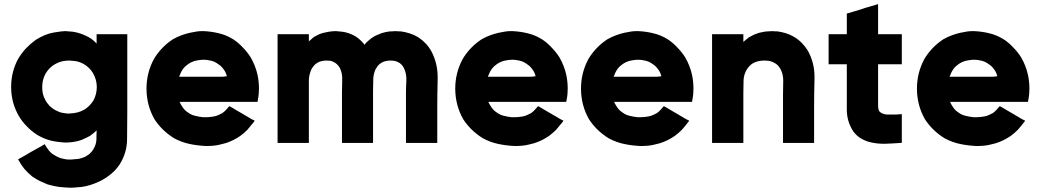

<svg xmlns="http://www.w3.org/2000/svg" viewBox="-20 -673 4967 917"><path d="M441.4 -464.8Q441.4 -465.8 441.4 -466.8Q441.4 -466.8 441.4 -467.8Q441.4 -472.7 441.4 -477.5Q441.4 -482.4 441.4 -487.3Q441.4 -493.2 441.4 -499Q441.4 -504.9 441.4 -509.8Q444.3 -509.8 447.3 -509.8Q449.2 -509.8 452.1 -509.8Q456.1 -509.8 460.9 -509.8Q464.8 -509.8 469.7 -509.8Q479.5 -509.8 489.3 -509.8Q499 -509.8 508.8 -509.8Q518.6 -509.8 528.3 -509.8Q538.1 -509.8 548.8 -509.8Q558.6 -509.8 568.4 -509.8Q578.1 -509.8 587.9 -509.8Q587.9 -507.8 587.9 -504.9Q587.9 -502.9 587.9 -500Q587.9 -446.3 587.9 -391.6Q587.9 -337.9 587.9 -283.2Q587.9 -246.1 587.9 -209Q587.9 -171.9 587.9 -134.8Q587.9 -72.3 586.9 -8.8Q586.9 54.7 552.7 110.4Q534.2 138.7 509.8 158.2Q485.4 178.7 455.1 193.4Q409.2 214.8 370.1 219.7Q331.1 223.6 316.4 223.6Q289.1 222.7 261.7 219.7Q235.4 215.8 208 208Q188.5 200.2 169.9 191.4Q151.4 181.6 133.8 169.9Q112.3 152.3 95.7 132.8Q79.1 112.3 66.4 87.9Q68.4 86.9 70.3 85.9Q72.3 85 75.2 83Q87.9 76.2 101.6 68.4Q114.3 60.5 127.9 52.7Q136.7 47.9 145.5 43Q154.3 38.1 163.1 33.2Q170.9 28.3 178.7 24.4Q185.5 19.5 193.4 15.6Q195.3 17.6 196.3 19.5Q197.3 22.5 198.2 24.4Q205.1 35.2 212.9 44.9Q219.7 53.7 230.5 62.5Q239.3 68.4 249 73.2Q257.8 78.1 268.6 82Q292 88.9 309.6 88.9Q327.1 88.9 320.3 88.9Q338.9 87.9 354.5 85.9Q371.1 83 387.7 75.2Q399.4 68.4 409.2 60.5Q418.9 51.8 425.8 40Q438.5 19.5 440.4 -3.9Q441.4 -26.4 441.4 -49.8Q441.4 -50.8 441.4 -50.8Q441.4 -50.8 441.4 -50.8Q434.6 -43 426.8 -37.1Q418 -30.3 410.2 -24.4Q396.5 -16.6 382.8 -10.7Q370.1 -3.9 354.5 0Q338.9 3.9 323.2 5.9Q307.6 7.8 292 7.8Q253.9 5.9 220.7 -2Q187.5 -10.7 155.3 -30.3Q128.9 -47.9 108.4 -69.3Q86.9 -90.8 70.3 -118.2Q34.2 -180.7 33.2 -253.9Q33.2 -256.8 33.2 -258.8Q33.2 -329.1 66.4 -391.6Q83 -418.9 103.5 -441.4Q125 -463.9 150.4 -482.4Q195.3 -510.7 236.3 -517.6Q276.4 -524.4 292 -524.4Q310.5 -523.4 328.1 -521.5Q346.7 -518.6 364.3 -512.7Q378.9 -507.8 392.6 -501Q405.3 -495.1 418 -486.3Q423.8 -481.4 429.7 -476.6Q435.5 -471.7 440.4 -465.8Q441.4 -465.8 441.4 -465.8Q441.4 -464.8 441.4 -464.8ZM311.5 -383.8Q293 -383.8 275.4 -379.9Q258.8 -376 242.2 -366.2Q228.5 -358.4 217.8 -347.7Q206.1 -335.9 198.2 -322.3Q185.5 -299.8 182.6 -273.4Q179.7 -248 185.5 -222.7Q187.5 -215.8 189.5 -210Q192.4 -204.1 195.3 -198.2Q199.2 -188.5 205.1 -181.6Q210.9 -173.8 217.8 -166Q224.6 -160.2 231.4 -155.3Q237.3 -150.4 245.1 -146.5Q251 -143.6 257.8 -140.6Q263.7 -138.7 270.5 -135.7Q289.1 -131.8 301.8 -130.9Q314.5 -130.9 311.5 -130.9Q331.1 -131.8 348.6 -135.7Q365.2 -139.6 382.8 -149.4Q395.5 -157.2 406.2 -168Q417 -178.7 425.8 -192.4Q442.4 -222.7 442.4 -258.8Q441.4 -294.9 423.8 -324.2Q416 -337.9 404.3 -348.6Q393.6 -359.4 379.9 -367.2Q356.4 -379.9 335 -381.8Q314.5 -383.8 311.5 -383.8Z M837.9 -186.5Q841.8 -176.8 847.7 -168Q853.5 -158.2 860.4 -150.4Q868.2 -141.6 877.9 -135.7Q886.7 -128.9 898.4 -124Q909.2 -120.1 919.9 -118.2Q930.7 -115.2 942.4 -114.3Q944.3 -114.3 947.3 -113.3Q949.2 -113.3 951.2 -113.3Q952.1 -113.3 958 -113.3Q963.9 -113.3 965.8 -113.3Q978.5 -113.3 990.2 -115.2Q1002 -116.2 1014.6 -120.1Q1021.5 -123 1028.3 -126Q1035.2 -128.9 1042 -132.8Q1051.8 -139.6 1059.6 -148.4Q1067.4 -156.2 1075.2 -166Q1077.1 -165 1079.1 -164.1Q1081.1 -163.1 1083 -162.1Q1094.7 -154.3 1107.4 -147.5Q1120.1 -139.6 1132.8 -132.8Q1140.6 -127.9 1149.4 -123Q1157.2 -118.2 1166 -113.3Q1173.8 -109.4 1180.7 -104.5Q1188.5 -100.6 1196.3 -96.7Q1194.3 -93.8 1193.4 -91.8Q1191.4 -89.8 1189.5 -86.9Q1175.8 -69.3 1161.1 -52.7Q1145.5 -37.1 1127 -23.4Q1111.3 -12.7 1093.8 -3.9Q1076.2 4.9 1057.6 10.7Q1056.6 10.7 1030.3 17.6Q1004.9 24.4 963.9 24.4Q922.9 22.5 885.7 14.6Q847.7 6.8 811.5 -12.7Q783.2 -30.3 759.8 -52.7Q736.3 -75.2 717.8 -103.5Q680.7 -168.9 679.7 -246.1Q679.7 -248 679.7 -250Q679.7 -325.2 714.8 -390.6Q731.4 -418.9 754.9 -443.4Q777.3 -466.8 805.7 -485.4Q826.2 -497.1 847.7 -504.9Q869.1 -512.7 887.7 -516.6Q922.9 -524.4 943.4 -524.4Q963.9 -524.4 953.1 -524.4Q992.2 -522.5 1026.4 -513.7Q1060.5 -505.9 1093.8 -485.4Q1119.1 -468.8 1139.6 -446.3Q1161.1 -424.8 1177.7 -398.4Q1200.2 -359.4 1210 -315.4Q1216.8 -283.2 1216.8 -250Q1216.8 -238.3 1215.8 -225.6Q1214.8 -221.7 1214.8 -216.8Q1213.9 -212.9 1213.9 -209Q1212.9 -203.1 1211.9 -198.2Q1210.9 -192.4 1210 -186.5Q1208 -186.5 1206.1 -186.5Q1204.1 -186.5 1201.2 -186.5Q1156.2 -186.5 1110.4 -186.5Q1065.4 -186.5 1019.5 -186.5Q989.3 -186.5 960 -186.5Q929.7 -186.5 899.4 -186.5Q890.6 -186.5 881.8 -186.5Q873 -186.5 864.3 -186.5Q857.4 -186.5 851.6 -186.5Q844.7 -186.5 837.9 -186.5ZM835.9 -306.6Q847.7 -306.6 858.4 -306.6Q870.1 -306.6 881.8 -306.6Q902.3 -306.6 921.9 -306.6Q941.4 -306.6 961.9 -306.6Q981.4 -306.6 1001 -306.6Q1021.5 -306.6 1041 -306.6Q1049.8 -306.6 1059.6 -308.6Q1069.3 -310.5 1077.1 -306.6Q1081.1 -305.7 1076.2 -299.8Q1071.3 -294.9 1067.4 -294.9Q1064.5 -294.9 1065.4 -299.8Q1065.4 -303.7 1064.5 -306.6Q1064.5 -308.6 1063.5 -309.6Q1063.5 -311.5 1062.5 -312.5Q1059.6 -323.2 1054.7 -332Q1048.8 -341.8 1042 -349.6Q1034.2 -359.4 1024.4 -365.2Q1015.6 -372.1 1003.9 -377.9Q992.2 -382.8 979.5 -384.8Q966.8 -387.7 953.1 -387.7Q938.5 -387.7 923.8 -384.8Q908.2 -382.8 894.5 -376Q883.8 -371.1 874 -363.3Q864.3 -356.4 856.4 -346.7Q849.6 -337.9 844.7 -328.1Q839.8 -318.4 835.9 -307.6Q835.9 -307.6 835.9 -307.6Q835.9 -307.6 835.9 -306.6Z M1720.7 -459Q1728.5 -469.7 1739.3 -478.5Q1750 -488.3 1760.7 -495.1Q1770.5 -502 1781.2 -505.9Q1792 -510.7 1802.7 -514.6Q1832 -523.4 1852.5 -523.4Q1873 -524.4 1869.1 -524.4Q1875 -523.4 1880.9 -523.4Q1886.7 -523.4 1892.6 -523.4Q1915 -520.5 1936.5 -513.7Q1958 -506.8 1977.5 -495.1Q1998 -481.4 2013.7 -464.8Q2029.3 -448.2 2041 -426.8Q2070.3 -370.1 2070.3 -304.7Q2070.3 -300.8 2070.3 -295.9Q2068.4 -224.6 2068.4 -159.2Q2068.4 -134.8 2068.4 -110.4Q2068.4 -85.9 2068.4 -61.5Q2068.4 -43.9 2068.4 -25.4Q2068.4 -7.8 2068.4 9.8Q2065.4 9.8 2063.5 9.8Q2060.5 9.8 2057.6 9.8Q2043 9.8 2028.3 9.8Q2013.7 9.8 1999 9.8Q1989.3 9.8 1979.5 9.8Q1968.8 9.8 1959 9.8Q1949.2 9.8 1939.5 9.8Q1928.7 9.8 1918.9 9.8Q1918.9 7.8 1918.9 4.9Q1918.9 2.9 1918.9 0Q1918.9 -34.2 1918.9 -68.4Q1918.9 -101.6 1918.9 -135.7Q1918.9 -159.2 1918.9 -182.6Q1918.9 -206.1 1918.9 -229.5Q1918.9 -257.8 1920.9 -289.1Q1921.9 -321.3 1909.2 -347.7Q1905.3 -355.5 1900.4 -361.3Q1895.5 -367.2 1888.7 -372.1Q1877.9 -378.9 1866.2 -381.8Q1853.5 -383.8 1844.7 -383.8Q1833 -383.8 1821.3 -380.9Q1810.5 -378.9 1799.8 -372.1Q1791 -366.2 1784.2 -358.4Q1778.3 -350.6 1773.4 -341.8Q1762.7 -317.4 1762.7 -291Q1761.7 -265.6 1761.7 -239.3Q1761.7 -215.8 1761.7 -192.4Q1761.7 -168.9 1761.7 -145.5Q1761.7 -123 1761.7 -100.6Q1761.7 -78.1 1761.7 -55.7Q1761.7 -39.1 1761.7 -23.4Q1761.7 -6.8 1761.7 9.8Q1759.8 9.8 1756.8 9.8Q1754.9 9.8 1752 9.8Q1737.3 9.8 1722.7 9.8Q1708 9.8 1693.4 9.8Q1683.6 9.8 1672.9 9.8Q1663.1 9.8 1653.3 9.8Q1643.6 9.8 1632.8 9.8Q1623 9.8 1613.3 9.8Q1613.3 7.8 1613.3 4.9Q1613.3 2.9 1613.3 0Q1613.3 -34.2 1613.3 -68.4Q1613.3 -101.6 1613.3 -135.7Q1613.3 -159.2 1613.3 -182.6Q1613.3 -206.1 1613.3 -229.5Q1613.3 -257.8 1614.3 -289.1Q1616.2 -321.3 1603.5 -347.7Q1599.6 -355.5 1593.8 -361.3Q1588.9 -367.2 1582 -372.1Q1568.4 -380.9 1556.6 -382.8Q1543.9 -383.8 1539.1 -383.8Q1526.4 -383.8 1515.6 -380.9Q1503.9 -378.9 1494.1 -372.1Q1484.4 -366.2 1478.5 -358.4Q1471.7 -350.6 1466.8 -340.8Q1456.1 -316.4 1455.1 -291Q1455.1 -264.6 1455.1 -239.3Q1455.1 -215.8 1455.1 -192.4Q1455.1 -168.9 1455.1 -145.5Q1455.1 -123 1455.1 -100.6Q1455.1 -78.1 1455.1 -55.7Q1455.1 -39.1 1455.1 -23.4Q1455.1 -6.8 1455.1 9.8Q1452.1 9.8 1450.2 9.8Q1447.3 9.8 1445.3 9.8Q1430.7 9.8 1416 9.8Q1401.4 9.8 1386.7 9.8Q1376 9.8 1366.2 9.8Q1356.4 9.8 1345.7 9.8Q1335.9 9.8 1326.2 9.8Q1316.4 9.8 1305.7 9.8Q1305.7 7.8 1305.7 4.9Q1305.7 2.9 1305.7 0Q1305.7 -56.6 1305.7 -113.3Q1305.7 -170.9 1305.7 -227.5Q1305.7 -266.6 1305.7 -305.7Q1305.7 -344.7 1305.7 -383.8Q1305.7 -415 1305.7 -446.3Q1305.7 -478.5 1305.7 -509.8Q1308.6 -509.8 1311.5 -509.8Q1313.5 -509.8 1316.4 -509.8Q1331.1 -509.8 1345.7 -509.8Q1360.4 -509.8 1375 -509.8Q1384.8 -509.8 1394.5 -509.8Q1405.3 -509.8 1415 -509.8Q1424.8 -509.8 1434.6 -509.8Q1445.3 -509.8 1455.1 -509.8Q1455.1 -507.8 1455.1 -504.9Q1455.1 -502.9 1455.1 -500Q1455.1 -494.1 1455.1 -488.3Q1455.1 -481.4 1455.1 -475.6Q1455.1 -475.6 1455.1 -475.6Q1455.1 -475.6 1455.1 -475.6Q1460.9 -481.4 1467.8 -486.3Q1473.6 -492.2 1480.5 -497.1Q1492.2 -502.9 1502.9 -508.8Q1514.6 -513.7 1526.4 -516.6Q1533.2 -518.6 1550.8 -521.5Q1567.4 -524.4 1584 -524.4Q1599.6 -523.4 1615.2 -521.5Q1629.9 -519.5 1644.5 -514.6Q1658.2 -509.8 1669.9 -503.9Q1682.6 -497.1 1693.4 -488.3Q1699.2 -483.4 1705.1 -477.5Q1710.9 -471.7 1716.8 -464.8Q1717.8 -462.9 1718.8 -461.9Q1719.7 -460.9 1720.7 -459Z M2312.5 -186.5Q2316.4 -176.8 2322.3 -168Q2328.1 -158.2 2335 -150.4Q2342.8 -141.6 2352.5 -135.7Q2361.3 -128.9 2373 -124Q2383.8 -120.1 2394.5 -118.2Q2405.3 -115.2 2417 -114.3Q2418.9 -114.3 2421.9 -113.3Q2423.8 -113.3 2425.8 -113.3Q2426.8 -113.3 2432.6 -113.3Q2438.5 -113.3 2440.4 -113.3Q2453.1 -113.3 2464.8 -115.2Q2476.6 -116.2 2489.3 -120.1Q2496.1 -123 2502.9 -126Q2509.8 -128.9 2516.6 -132.8Q2526.4 -139.6 2534.2 -148.4Q2542 -156.2 2549.8 -166Q2551.8 -165 2553.7 -164.1Q2555.7 -163.1 2557.6 -162.1Q2569.3 -154.3 2582 -147.5Q2594.7 -139.6 2607.4 -132.8Q2615.2 -127.9 2624 -123Q2631.8 -118.2 2640.6 -113.3Q2648.4 -109.4 2655.3 -104.5Q2663.1 -100.6 2670.9 -96.7Q2668.9 -93.8 2668 -91.8Q2666 -89.8 2664.1 -86.9Q2650.4 -69.3 2635.7 -52.7Q2620.1 -37.1 2601.6 -23.4Q2585.9 -12.7 2568.4 -3.9Q2550.8 4.9 2532.2 10.7Q2531.2 10.7 2504.9 17.6Q2479.5 24.4 2438.5 24.4Q2397.5 22.5 2360.4 14.6Q2322.3 6.8 2286.1 -12.7Q2257.8 -30.3 2234.4 -52.7Q2210.9 -75.2 2192.4 -103.5Q2155.3 -168.9 2154.3 -246.1Q2154.3 -248 2154.3 -250Q2154.3 -325.2 2189.5 -390.6Q2206.1 -418.9 2229.5 -443.4Q2252 -466.8 2280.3 -485.4Q2300.8 -497.1 2322.3 -504.9Q2343.8 -512.7 2362.3 -516.6Q2397.5 -524.4 2418 -524.4Q2438.5 -524.4 2427.7 -524.4Q2466.8 -522.5 2501 -513.7Q2535.2 -505.9 2568.4 -485.4Q2593.8 -468.8 2614.3 -446.3Q2635.7 -424.8 2652.3 -398.4Q2674.8 -359.4 2684.6 -315.4Q2691.4 -283.2 2691.4 -250Q2691.4 -238.3 2690.4 -225.6Q2689.5 -221.7 2689.5 -216.8Q2688.5 -212.9 2688.5 -209Q2687.5 -203.1 2686.5 -198.2Q2685.5 -192.4 2684.6 -186.5Q2682.6 -186.5 2680.7 -186.5Q2678.7 -186.5 2675.8 -186.5Q2630.9 -186.5 2585 -186.5Q2540 -186.5 2494.1 -186.5Q2463.9 -186.5 2434.6 -186.5Q2404.3 -186.5 2374 -186.5Q2365.2 -186.5 2356.4 -186.5Q2347.7 -186.5 2338.9 -186.5Q2332 -186.5 2326.2 -186.5Q2319.3 -186.5 2312.5 -186.5ZM2310.5 -306.6Q2322.3 -306.6 2333 -306.6Q2344.7 -306.6 2356.4 -306.6Q2377 -306.6 2396.5 -306.6Q2416 -306.6 2436.5 -306.6Q2456.1 -306.6 2475.6 -306.6Q2496.1 -306.6 2515.6 -306.6Q2524.4 -306.6 2534.2 -308.6Q2543.9 -310.5 2551.8 -306.6Q2555.7 -305.7 2550.8 -299.8Q2545.9 -294.9 2542 -294.9Q2539.1 -294.9 2540 -299.8Q2540 -303.7 2539.1 -306.6Q2539.1 -308.6 2538.1 -309.6Q2538.1 -311.5 2537.1 -312.5Q2534.2 -323.2 2529.3 -332Q2523.4 -341.8 2516.6 -349.6Q2508.8 -359.4 2499 -365.2Q2490.2 -372.1 2478.5 -377.9Q2466.8 -382.8 2454.1 -384.8Q2441.4 -387.7 2427.7 -387.7Q2413.1 -387.7 2398.4 -384.8Q2382.8 -382.8 2369.1 -376Q2358.4 -371.1 2348.6 -363.3Q2338.9 -356.4 2331.1 -346.7Q2324.2 -337.9 2319.3 -328.1Q2314.5 -318.4 2310.5 -307.6Q2310.5 -307.6 2310.5 -307.6Q2310.5 -307.6 2310.5 -306.6Z M2913.1 -186.5Q2917 -176.8 2922.9 -168Q2928.7 -158.2 2935.5 -150.4Q2943.4 -141.6 2953.1 -135.7Q2961.9 -128.9 2973.6 -124Q2984.4 -120.1 2995.1 -118.2Q3005.9 -115.2 3017.6 -114.3Q3019.5 -114.3 3022.5 -113.3Q3024.4 -113.3 3026.4 -113.3Q3027.3 -113.3 3033.2 -113.3Q3039.1 -113.3 3041 -113.3Q3053.7 -113.3 3065.4 -115.2Q3077.1 -116.2 3089.8 -120.1Q3096.7 -123 3103.5 -126Q3110.4 -128.9 3117.2 -132.8Q3127 -139.6 3134.8 -148.4Q3142.6 -156.2 3150.4 -166Q3152.3 -165 3154.3 -164.1Q3156.2 -163.1 3158.2 -162.1Q3169.9 -154.3 3182.6 -147.5Q3195.3 -139.6 3208 -132.8Q3215.8 -127.9 3224.6 -123Q3232.4 -118.2 3241.2 -113.3Q3249 -109.4 3255.9 -104.5Q3263.7 -100.6 3271.5 -96.7Q3269.5 -93.8 3268.6 -91.8Q3266.6 -89.8 3264.6 -86.9Q3251 -69.3 3236.3 -52.7Q3220.7 -37.1 3202.1 -23.4Q3186.5 -12.7 3168.9 -3.9Q3151.4 4.9 3132.8 10.7Q3131.8 10.7 3105.5 17.6Q3080.1 24.4 3039.1 24.4Q2998 22.5 2960.9 14.6Q2922.9 6.8 2886.7 -12.7Q2858.4 -30.3 2835 -52.7Q2811.5 -75.2 2793 -103.5Q2755.9 -168.9 2754.9 -246.1Q2754.9 -248 2754.9 -250Q2754.9 -325.2 2790 -390.6Q2806.6 -418.9 2830.1 -443.4Q2852.5 -466.8 2880.9 -485.4Q2901.4 -497.1 2922.9 -504.9Q2944.3 -512.7 2962.9 -516.6Q2998 -524.4 3018.6 -524.4Q3039.1 -524.4 3028.3 -524.4Q3067.4 -522.5 3101.6 -513.7Q3135.7 -505.9 3168.9 -485.4Q3194.3 -468.8 3214.8 -446.3Q3236.3 -424.8 3252.9 -398.4Q3275.4 -359.4 3285.2 -315.4Q3292 -283.2 3292 -250Q3292 -238.3 3291 -225.6Q3290 -221.7 3290 -216.8Q3289.1 -212.9 3289.1 -209Q3288.1 -203.1 3287.1 -198.2Q3286.1 -192.4 3285.2 -186.5Q3283.2 -186.5 3281.2 -186.5Q3279.3 -186.5 3276.4 -186.5Q3231.4 -186.5 3185.5 -186.5Q3140.6 -186.5 3094.7 -186.5Q3064.5 -186.5 3035.2 -186.5Q3004.9 -186.5 2974.6 -186.5Q2965.8 -186.5 2957 -186.5Q2948.2 -186.5 2939.5 -186.5Q2932.6 -186.5 2926.8 -186.5Q2919.9 -186.5 2913.1 -186.5ZM2911.1 -306.6Q2922.9 -306.6 2933.6 -306.6Q2945.3 -306.6 2957 -306.6Q2977.5 -306.6 2997.1 -306.6Q3016.6 -306.6 3037.1 -306.6Q3056.6 -306.6 3076.2 -306.6Q3096.7 -306.6 3116.2 -306.6Q3125 -306.6 3134.8 -308.6Q3144.5 -310.5 3152.3 -306.6Q3156.2 -305.7 3151.4 -299.8Q3146.5 -294.9 3142.6 -294.9Q3139.6 -294.9 3140.6 -299.8Q3140.6 -303.7 3139.6 -306.6Q3139.6 -308.6 3138.7 -309.6Q3138.7 -311.5 3137.7 -312.5Q3134.8 -323.2 3129.9 -332Q3124 -341.8 3117.2 -349.6Q3109.4 -359.4 3099.6 -365.2Q3090.8 -372.1 3079.1 -377.9Q3067.4 -382.8 3054.7 -384.8Q3042 -387.7 3028.3 -387.7Q3013.7 -387.7 2999 -384.8Q2983.4 -382.8 2969.7 -376Q2959 -371.1 2949.2 -363.3Q2939.5 -356.4 2931.6 -346.7Q2924.8 -337.9 2919.9 -328.1Q2915 -318.4 2911.1 -307.6Q2911.1 -307.6 2911.1 -307.6Q2911.1 -307.6 2911.1 -306.6Z M3530.3 -472.7Q3536.1 -478.5 3543.9 -484.4Q3550.8 -490.2 3557.6 -495.1Q3569.3 -502 3582 -507.8Q3593.8 -512.7 3606.4 -516.6Q3633.8 -523.4 3653.3 -523.4Q3672.9 -524.4 3668.9 -524.4Q3674.8 -523.4 3680.7 -523.4Q3685.5 -523.4 3691.4 -523.4Q3712.9 -520.5 3732.4 -514.6Q3752 -508.8 3770.5 -498Q3792 -485.4 3808.6 -468.8Q3825.2 -452.1 3837.9 -431.6Q3870.1 -374 3870.1 -306.6Q3870.1 -301.8 3870.1 -297.9Q3868.2 -225.6 3868.2 -159.2Q3868.2 -134.8 3868.2 -110.4Q3868.2 -85.9 3868.2 -61.5Q3868.2 -43 3868.2 -25.4Q3868.2 -7.8 3868.2 9.8Q3866.2 9.8 3863.3 9.8Q3860.4 9.8 3858.4 9.8Q3843.8 9.8 3829.1 9.8Q3814.5 9.8 3799.8 9.8Q3789.1 9.8 3779.3 9.8Q3769.5 9.8 3759.8 9.8Q3749 9.8 3739.3 9.8Q3729.5 9.8 3719.7 9.8Q3719.7 7.8 3719.7 4.9Q3719.7 2.9 3719.7 0Q3719.7 -33.2 3719.7 -66.4Q3719.7 -99.6 3719.7 -132.8Q3719.7 -155.3 3719.7 -177.7Q3719.7 -200.2 3719.7 -222.7Q3719.7 -252 3720.7 -285.2Q3721.7 -317.4 3707 -344.7Q3702.1 -352.5 3696.3 -359.4Q3689.5 -366.2 3681.6 -371.1Q3664.1 -380.9 3648.4 -382.8Q3631.8 -383.8 3629.9 -383.8Q3616.2 -383.8 3602.5 -380.9Q3588.9 -377.9 3576.2 -371.1Q3566.4 -365.2 3558.6 -356.4Q3550.8 -348.6 3544.9 -337.9Q3531.2 -313.5 3531.2 -285.2Q3530.3 -257.8 3530.3 -230.5Q3530.3 -208 3530.3 -184.6Q3530.3 -162.1 3530.3 -139.6Q3530.3 -118.2 3530.3 -96.7Q3530.3 -75.2 3530.3 -53.7Q3530.3 -38.1 3530.3 -21.5Q3530.3 -5.9 3530.3 9.8Q3527.3 9.8 3525.4 9.8Q3522.5 9.8 3520.5 9.8Q3505.9 9.8 3491.2 9.8Q3476.6 9.8 3461.9 9.8Q3451.2 9.8 3441.4 9.8Q3431.6 9.8 3420.9 9.8Q3411.1 9.8 3401.4 9.8Q3391.6 9.8 3380.9 9.8Q3380.9 7.8 3380.9 4.9Q3380.9 2.9 3380.9 0Q3380.9 -56.6 3380.9 -113.3Q3380.9 -170.9 3380.9 -227.5Q3380.9 -266.6 3380.9 -305.7Q3380.9 -344.7 3380.9 -383.8Q3380.9 -415 3380.9 -446.3Q3380.9 -478.5 3380.9 -509.8Q3383.8 -509.8 3386.7 -509.8Q3388.7 -509.8 3391.6 -509.8Q3406.2 -509.8 3420.9 -509.8Q3435.5 -509.8 3450.2 -509.8Q3460 -509.8 3469.7 -509.8Q3480.5 -509.8 3490.2 -509.8Q3500 -509.8 3509.8 -509.8Q3520.5 -509.8 3530.3 -509.8Q3530.3 -507.8 3530.3 -504.9Q3530.3 -502.9 3530.3 -500Q3530.3 -493.2 3530.3 -487.3Q3530.3 -480.5 3530.3 -474.6Q3530.3 -473.6 3530.3 -473.6Q3530.3 -472.7 3530.3 -472.7Z M4173.8 -509.8Q4184.6 -509.8 4194.3 -509.8Q4205.1 -509.8 4214.8 -509.8Q4223.6 -509.8 4232.4 -509.8Q4241.2 -509.8 4251 -509.8Q4259.8 -509.8 4268.6 -509.8Q4277.3 -509.8 4287.1 -509.8Q4287.1 -507.8 4287.1 -504.9Q4287.1 -502.9 4287.1 -500Q4287.1 -486.3 4287.1 -471.7Q4287.1 -458 4287.1 -443.4Q4287.1 -433.6 4287.1 -423.8Q4287.1 -415 4287.1 -405.3Q4287.1 -395.5 4287.1 -385.7Q4287.1 -376 4287.1 -366.2Q4284.2 -366.2 4282.2 -366.2Q4279.3 -366.2 4277.3 -366.2Q4272.5 -366.2 4268.6 -366.2Q4264.6 -366.2 4260.7 -366.2Q4252 -366.2 4243.2 -366.2Q4234.4 -366.2 4225.6 -366.2Q4216.8 -366.2 4208 -366.2Q4199.2 -366.2 4190.4 -366.2Q4186.5 -366.2 4181.6 -366.2Q4177.7 -366.2 4173.8 -366.2Q4173.8 -344.7 4173.8 -323.2Q4173.8 -302.7 4173.8 -281.2Q4173.8 -265.6 4173.8 -249Q4173.8 -232.4 4173.8 -216.8Q4173.8 -204.1 4173.8 -192.4Q4173.8 -179.7 4173.8 -168Q4173.8 -162.1 4174.8 -155.3Q4175.8 -149.4 4178.7 -143.6Q4180.7 -139.6 4183.6 -137.7Q4186.5 -134.8 4190.4 -132.8Q4201.2 -127 4214.8 -126Q4227.5 -126 4240.2 -126Q4245.1 -126 4250 -126Q4254.9 -126 4259.8 -126Q4266.6 -127 4273.4 -127Q4280.3 -127 4287.1 -127.9Q4287.1 -125 4287.1 -122.1Q4287.1 -120.1 4287.1 -117.2Q4287.1 -102.5 4287.1 -88.9Q4287.1 -74.2 4287.1 -60.5Q4287.1 -50.8 4287.1 -42Q4287.1 -32.2 4287.1 -23.4Q4287.1 -15.6 4287.1 -6.8Q4287.1 1 4287.1 8.8Q4284.2 8.8 4282.2 9.8Q4280.3 9.8 4278.3 9.8Q4240.2 12.7 4204.1 13.7Q4202.1 13.7 4200.2 13.7Q4165 13.7 4130.9 4.9Q4107.4 -2 4088.9 -13.7Q4070.3 -25.4 4055.7 -44.9Q4023.4 -93.8 4024.4 -153.3Q4024.4 -213.9 4024.4 -268.6Q4024.4 -285.2 4024.4 -301.8Q4024.4 -318.4 4024.4 -335Q4024.4 -342.8 4024.4 -350.6Q4024.4 -358.4 4024.4 -366.2Q4017.6 -366.2 4009.8 -366.2Q4002.9 -366.2 3995.1 -366.2Q3988.3 -366.2 3981.4 -366.2Q3974.6 -366.2 3967.8 -366.2Q3960.9 -366.2 3953.1 -366.2Q3945.3 -366.2 3937.5 -366.2Q3937.5 -368.2 3937.5 -371.1Q3937.5 -373 3937.5 -376Q3937.5 -389.6 3937.5 -404.3Q3937.5 -418 3937.5 -432.6Q3937.5 -442.4 3937.5 -452.1Q3937.5 -460.9 3937.5 -470.7Q3937.5 -480.5 3937.5 -490.2Q3937.5 -500 3937.5 -509.8Q3940.4 -509.8 3943.4 -509.8Q3945.3 -509.8 3948.2 -509.8Q3958 -509.8 3967.8 -509.8Q3977.5 -509.8 3987.3 -509.8Q3994.1 -509.8 4001 -509.8Q4007.8 -509.8 4014.6 -509.8Q4017.6 -509.8 4019.5 -509.8Q4022.5 -509.8 4024.4 -509.8Q4024.4 -518.6 4024.4 -528.3Q4024.4 -537.1 4024.4 -545.9Q4024.4 -553.7 4024.4 -561.5Q4024.4 -569.3 4024.4 -577.1Q4024.4 -585 4024.4 -592.8Q4024.4 -600.6 4024.4 -608.4Q4026.4 -609.4 4028.3 -609.4Q4030.3 -610.4 4032.2 -610.4Q4046.9 -615.2 4061.5 -619.1Q4076.2 -624 4090.8 -627.9Q4100.6 -631.8 4110.4 -634.8Q4121.1 -637.7 4130.9 -640.6Q4141.6 -643.6 4151.4 -646.5Q4162.1 -650.4 4172.9 -653.3Q4172.9 -652.3 4172.9 -652.3Q4173.8 -652.3 4173.8 -652.3Q4173.8 -649.4 4173.8 -646.5Q4173.8 -642.6 4173.8 -639.6Q4173.8 -624 4173.8 -608.4Q4173.8 -591.8 4173.8 -576.2Q4173.8 -565.4 4173.8 -554.7Q4173.8 -543.9 4173.8 -532.2Q4173.8 -529.3 4173.8 -525.4Q4173.8 -521.5 4173.8 -518.6Q4173.8 -515.6 4173.8 -513.7Q4173.8 -511.7 4173.8 -509.8Z M4517.6 -186.5Q4521.5 -176.8 4527.3 -168Q4533.2 -158.2 4540 -150.4Q4547.9 -141.6 4557.6 -135.7Q4566.4 -128.9 4578.1 -124Q4588.9 -120.1 4599.6 -118.2Q4610.4 -115.2 4622.1 -114.3Q4624 -114.3 4627 -113.3Q4628.9 -113.3 4630.9 -113.3Q4631.8 -113.3 4637.7 -113.3Q4643.6 -113.3 4645.5 -113.3Q4658.2 -113.3 4669.9 -115.2Q4681.6 -116.2 4694.3 -120.1Q4701.2 -123 4708 -126Q4714.8 -128.9 4721.7 -132.8Q4731.4 -139.6 4739.3 -148.4Q4747.1 -156.2 4754.9 -166Q4756.8 -165 4758.8 -164.1Q4760.7 -163.1 4762.7 -162.1Q4774.4 -154.3 4787.1 -147.5Q4799.8 -139.6 4812.5 -132.8Q4820.3 -127.9 4829.1 -123Q4836.9 -118.2 4845.7 -113.3Q4853.5 -109.4 4860.4 -104.5Q4868.2 -100.6 4876 -96.7Q4874 -93.8 4873 -91.8Q4871.1 -89.8 4869.1 -86.9Q4855.5 -69.3 4840.8 -52.7Q4825.2 -37.1 4806.6 -23.4Q4791 -12.7 4773.4 -3.9Q4755.9 4.9 4737.3 10.7Q4736.3 10.7 4710 17.6Q4684.6 24.4 4643.6 24.4Q4602.5 22.5 4565.4 14.6Q4527.3 6.8 4491.2 -12.7Q4462.9 -30.3 4439.5 -52.7Q4416 -75.2 4397.5 -103.5Q4360.4 -168.9 4359.4 -246.1Q4359.4 -248 4359.4 -250Q4359.4 -325.2 4394.5 -390.6Q4411.1 -418.9 4434.6 -443.4Q4457 -466.8 4485.4 -485.4Q4505.9 -497.1 4527.3 -504.9Q4548.8 -512.7 4567.4 -516.6Q4602.5 -524.4 4623 -524.4Q4643.6 -524.4 4632.8 -524.4Q4671.9 -522.5 4706.1 -513.7Q4740.2 -505.9 4773.4 -485.4Q4798.8 -468.8 4819.3 -446.3Q4840.8 -424.8 4857.4 -398.4Q4879.9 -359.4 4889.6 -315.4Q4896.5 -283.2 4896.5 -250Q4896.5 -238.3 4895.5 -225.6Q4894.5 -221.7 4894.5 -216.8Q4893.6 -212.9 4893.6 -209Q4892.6 -203.1 4891.6 -198.2Q4890.6 -192.4 4889.6 -186.5Q4887.7 -186.5 4885.7 -186.5Q4883.8 -186.5 4880.9 -186.5Q4835.9 -186.5 4790 -186.5Q4745.1 -186.5 4699.2 -186.5Q4668.9 -186.5 4639.6 -186.5Q4609.4 -186.5 4579.1 -186.5Q4570.3 -186.5 4561.5 -186.5Q4552.7 -186.5 4543.9 -186.5Q4537.1 -186.5 4531.2 -186.5Q4524.4 -186.5 4517.6 -186.5ZM4515.6 -306.6Q4527.3 -306.6 4538.1 -306.6Q4549.8 -306.6 4561.5 -306.6Q4582 -306.6 4601.6 -306.6Q4621.1 -306.6 4641.6 -306.6Q4661.1 -306.6 4680.7 -306.6Q4701.2 -306.6 4720.7 -306.6Q4729.5 -306.6 4739.3 -308.6Q4749 -310.5 4756.8 -306.6Q4760.7 -305.7 4755.9 -299.8Q4751 -294.9 4747.1 -294.9Q4744.1 -294.9 4745.1 -299.8Q4745.1 -303.7 4744.1 -306.6Q4744.1 -308.6 4743.2 -309.6Q4743.2 -311.5 4742.2 -312.5Q4739.3 -323.2 4734.4 -332Q4728.5 -341.8 4721.7 -349.6Q4713.9 -359.4 4704.1 -365.2Q4695.3 -372.1 4683.6 -377.9Q4671.9 -382.8 4659.2 -384.8Q4646.5 -387.7 4632.8 -387.7Q4618.2 -387.7 4603.5 -384.8Q4587.9 -382.8 4574.2 -376Q4563.5 -371.1 4553.7 -363.3Q4543.9 -356.4 4536.1 -346.7Q4529.3 -337.9 4524.4 -328.1Q4519.5 -318.4 4515.6 -307.6Q4515.6 -307.6 4515.6 -307.6Q4515.6 -307.6 4515.6 -306.6Z"/></svg>

Font: LeFont
Style: Bold
Weight: 800
Designer: Leryon MEDIA
Version: Version 1.0